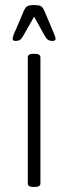

<svg xmlns="http://www.w3.org/2000/svg" viewBox="-20 -738 270 760"><path d="M112 2Q90 2 90 -12V-511Q90 -525 112 -525H118Q140 -525 140 -511V-12Q140 2 118 2ZM42 -576Q30 -576 30 -584Q30 -590 34.5 -602Q39 -614 43 -621L73 -692Q80 -709 88 -713.5Q96 -718 115 -718Q134 -718 142 -713.5Q150 -709 157 -692L187 -621Q190 -614 195 -602Q200 -590 200 -584Q200 -576 188 -576Q178 -576 171.5 -579.5Q165 -583 159 -593L115 -672L70 -593Q64 -583 58 -579.5Q52 -576 42 -576Z"/></svg>

Font: Asap Condensed ExtraLight
Style: Regular
Weight: 200
Width: 3
Designer: Pablo Cosgaya
Foundry: Omnibus-Type
Version: Version 3.001; ttfautohint (v1.8.4.7-5d5b)